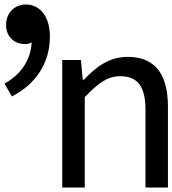

<svg xmlns="http://www.w3.org/2000/svg" viewBox="-36 -834 767 854"><path d="M79 -814C29 -814 -9 -777 -9 -723C-9 -672 26 -638 75 -638C85 -638 95 -640 105 -645C100 -565 57 -503 -16 -462L17 -405C123 -459 186 -554 186 -671C186 -762 141 -814 79 -814ZM532 -581C449 -581 391 -536 337 -479H332L324 -567H241V0H341V-402C400 -463 440 -495 499 -495C578 -495 611 -447 611 -346V0H711V-359C711 -504 654 -581 532 -581Z"/></svg>

Font: Kawkab Mono Light
Style: Bold
Weight: 400
Monospace: yes
Designer: Abdullah Arif
Foundry: Abdullah Arif
Version: Version 1.000;PS 000.500;hotconv 1.0.88;makeotf.lib2.5.64775